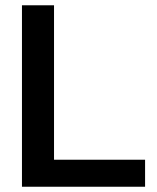

<svg xmlns="http://www.w3.org/2000/svg" viewBox="-20 -710 596 730"><path d="M531.6 -102.7H185.4V-689.9H63.5V0H531.6Z"/></svg>

Font: Saysettha
Style: Regular
Weight: 400
Designer: John M. Durdin
Foundry: Lao Script for Windows
Version: Version 2.201